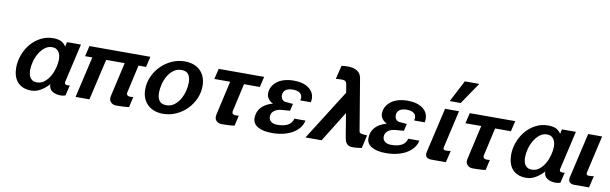

<svg xmlns="http://www.w3.org/2000/svg" viewBox="-50 -1303 5812 1830"><g transform="rotate(10 2856.5 -388.0)"><path d="M234 -178Q234 -159 237.5 -140Q241 -121 250.5 -106Q260 -91 276 -81.5Q292 -72 316 -72Q358 -72 390 -98Q422 -124 443.5 -162.5Q465 -201 476 -244.5Q487 -288 487 -322Q487 -342 483 -361Q479 -380 469 -395Q459 -410 443.5 -419Q428 -428 404 -428Q364 -428 332.5 -403Q301 -378 279 -340.5Q257 -303 245.5 -259.5Q234 -216 234 -178ZM99 -177Q99 -238 120.5 -298Q142 -358 181.5 -406Q221 -454 276.5 -484Q332 -514 400 -514Q453 -514 482 -496.5Q511 -479 524 -454L534 -500H669L583 -126Q582 -124 582 -121.5Q582 -119 582 -117Q582 -96 607 -96H612Q625 -96 632 -99L608 3Q588 11 561 11Q513 11 480 -10.5Q447 -32 447 -77Q431 -59 412 -43Q393 -27 372 -14Q351 -1 327.5 6.5Q304 14 278 14Q231 14 197 -0.5Q163 -15 141.5 -40.5Q120 -66 109.5 -101Q99 -136 99 -177Z M1244 -398 1183 -127Q1182 -124 1182 -119Q1182 -105 1192 -98.5Q1202 -92 1214 -92H1223Q1229 -92 1235 -92.5Q1241 -93 1247 -94L1224 7Q1212 9 1196 10.5Q1180 12 1162.5 12.5Q1145 13 1129 13.5Q1113 14 1101 14Q1072 14 1052.5 -2.5Q1033 -19 1033 -44Q1033 -49 1033.5 -57.5Q1034 -66 1036 -71L1110 -398H931L839 0H705L797 -398H727L751 -500H1341L1317 -398Z M1346 -187Q1346 -251 1372 -310Q1398 -369 1443 -414.5Q1488 -460 1547.5 -487Q1607 -514 1673 -514Q1719 -514 1757 -500.5Q1795 -487 1822 -461Q1849 -435 1864 -397.5Q1879 -360 1879 -312Q1879 -248 1853 -189Q1827 -130 1782.5 -85Q1738 -40 1678.5 -13Q1619 14 1553 14Q1507 14 1469 0.5Q1431 -13 1403.5 -39Q1376 -65 1361 -102Q1346 -139 1346 -187ZM1481 -179Q1481 -130 1501 -101Q1521 -72 1569 -72Q1614 -72 1647 -97.5Q1680 -123 1701.5 -160.5Q1723 -198 1733.5 -241.5Q1744 -285 1744 -321Q1744 -370 1724 -399Q1704 -428 1656 -428Q1611 -428 1578 -402.5Q1545 -377 1523.5 -339.5Q1502 -302 1491.5 -258.5Q1481 -215 1481 -179Z M2265 -398 2204 -127Q2203 -124 2203 -119Q2203 -105 2213 -98.5Q2223 -92 2235 -92H2244Q2250 -92 2256 -92.5Q2262 -93 2268 -94L2245 7Q2233 9 2217 10.5Q2201 12 2183.5 12.5Q2166 13 2150 13.5Q2134 14 2122 14Q2093 14 2073.5 -2.5Q2054 -19 2054 -44Q2054 -49 2054.5 -57.5Q2055 -66 2057 -71L2131 -398H1978L2002 -500H2442L2418 -398Z M2506 -349Q2506 -387 2522.5 -417Q2539 -447 2568 -469Q2597 -491 2637.5 -502.5Q2678 -514 2727 -514Q2819 -514 2872.5 -475Q2926 -436 2926 -372Q2926 -364 2925 -355.5Q2924 -347 2922 -339H2820Q2824 -354 2824 -362Q2824 -394 2800.5 -411Q2777 -428 2734 -428Q2688 -428 2663.5 -409.5Q2639 -391 2639 -357Q2639 -333 2651.5 -317.5Q2664 -302 2686 -300L2757 -294L2741 -225L2662 -219Q2615 -215 2588 -193Q2561 -171 2561 -137Q2561 -107 2583 -89.5Q2605 -72 2643 -72Q2774 -72 2795 -158H2902Q2895 -120 2870 -88Q2845 -56 2807 -33.5Q2769 -11 2718.5 1.5Q2668 14 2609 14Q2519 14 2469.5 -15Q2420 -44 2420 -98Q2420 -159 2458 -201.5Q2496 -244 2569 -264Q2542 -275 2524 -299Q2506 -323 2506 -349Z M3270 -296 3086 0H2930L3238 -487L3224 -569Q3221 -586 3211 -594.5Q3201 -603 3179 -603Q3176 -603 3168 -603Q3160 -603 3150.5 -602.5Q3141 -602 3132 -601.5Q3123 -601 3118 -600L3150 -732Q3169 -734 3182 -735Q3195 -736 3214 -736Q3266 -736 3301 -714.5Q3336 -693 3344 -648L3428 -145Q3430 -131 3451 -126.5Q3472 -122 3505 -122L3476 6Q3462 8 3437.5 11Q3413 14 3387 14Q3363 14 3348.5 6Q3334 -2 3325.5 -14.5Q3317 -27 3313 -43.5Q3309 -60 3306 -78Z M3608 -349Q3608 -387 3624.5 -417Q3641 -447 3670 -469Q3699 -491 3739.5 -502.5Q3780 -514 3829 -514Q3921 -514 3974.5 -475Q4028 -436 4028 -372Q4028 -364 4027 -355.5Q4026 -347 4024 -339H3922Q3926 -354 3926 -362Q3926 -394 3902.5 -411Q3879 -428 3836 -428Q3790 -428 3765.5 -409.5Q3741 -391 3741 -357Q3741 -333 3753.5 -317.5Q3766 -302 3788 -300L3859 -294L3843 -225L3764 -219Q3717 -215 3690 -193Q3663 -171 3663 -137Q3663 -107 3685 -89.5Q3707 -72 3745 -72Q3876 -72 3897 -158H4004Q3997 -120 3972 -88Q3947 -56 3909 -33.5Q3871 -11 3820.5 1.5Q3770 14 3711 14Q3621 14 3571.5 -15Q3522 -44 3522 -98Q3522 -159 3560 -201.5Q3598 -244 3671 -264Q3644 -275 3626 -299Q3608 -323 3608 -349Z M4193 -500H4328L4247 -146Q4246 -143 4245 -137Q4244 -131 4244 -127Q4244 -116 4252 -112.5Q4260 -109 4272 -109Q4284 -109 4297 -110.5Q4310 -112 4316 -114L4289 0H4147Q4122 0 4106 -11.5Q4090 -23 4090 -46Q4090 -54 4092 -62ZM4330 -580H4224L4333 -790H4473Z M4695 -398 4634 -127Q4633 -124 4633 -119Q4633 -105 4643 -98.5Q4653 -92 4665 -92H4674Q4680 -92 4686 -92.5Q4692 -93 4698 -94L4675 7Q4663 9 4647 10.5Q4631 12 4613.5 12.5Q4596 13 4580 13.5Q4564 14 4552 14Q4523 14 4503.5 -2.5Q4484 -19 4484 -44Q4484 -49 4484.5 -57.5Q4485 -66 4487 -71L4561 -398H4408L4432 -500H4872L4848 -398Z M5024 -178Q5024 -159 5027.5 -140Q5031 -121 5040.5 -106Q5050 -91 5066 -81.5Q5082 -72 5106 -72Q5148 -72 5180 -98Q5212 -124 5233.5 -162.5Q5255 -201 5266 -244.5Q5277 -288 5277 -322Q5277 -342 5273 -361Q5269 -380 5259 -395Q5249 -410 5233.5 -419Q5218 -428 5194 -428Q5154 -428 5122.5 -403Q5091 -378 5069 -340.5Q5047 -303 5035.5 -259.5Q5024 -216 5024 -178ZM4889 -177Q4889 -238 4910.5 -298Q4932 -358 4971.5 -406Q5011 -454 5066.5 -484Q5122 -514 5190 -514Q5243 -514 5272 -496.5Q5301 -479 5314 -454L5324 -500H5459L5373 -126Q5372 -124 5372 -121.5Q5372 -119 5372 -117Q5372 -96 5397 -96H5402Q5415 -96 5422 -99L5398 3Q5378 11 5351 11Q5303 11 5270 -10.5Q5237 -32 5237 -77Q5221 -59 5202 -43Q5183 -27 5162 -14Q5141 -1 5117.5 6.5Q5094 14 5068 14Q5021 14 4987 -0.5Q4953 -15 4931.5 -40.5Q4910 -66 4899.5 -101Q4889 -136 4889 -177Z M5578 -500H5713L5632 -146Q5631 -143 5630 -137Q5629 -131 5629 -127Q5629 -116 5637 -112.5Q5645 -109 5657 -109Q5669 -109 5682 -110.5Q5695 -112 5701 -114L5674 0H5532Q5507 0 5491 -11.5Q5475 -23 5475 -46Q5475 -54 5477 -62Z"/></g></svg>

Font: Perun
Style: Bold Italic
Weight: 700
Italic angle: -12°
Foundry: Copyright (c) Stefan Peev, Context Ltd, 2016
Version: Version 1.027